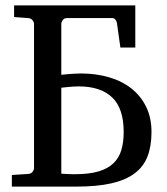

<svg xmlns="http://www.w3.org/2000/svg" viewBox="-20 -691 620 711"><path d="M438 -202.1Q438 -289.6 395.3 -330.3Q352.5 -371.1 271 -371.1Q262.7 -371.1 251.7 -370.4Q240.7 -369.6 231 -368.7Q219.2 -367.2 207 -366.2V-47.9Q214.4 -47.4 223.1 -46.9Q230.5 -46.4 239.3 -46.1Q248 -45.9 257.8 -45.9Q310.5 -45.9 345.5 -56.4Q380.4 -66.9 400.9 -87.2Q421.4 -107.4 429.7 -136.5Q438 -165.5 438 -202.1ZM541 -202.1Q541 -149.4 526.1 -111.3Q511.2 -73.2 478 -48.6Q444.8 -23.9 392.1 -12Q339.4 0 263.2 0H23.9V-43L85 -46.9Q95.7 -47.9 100.8 -54.9Q106 -62 106 -67.9V-603Q106 -608.9 100.8 -615.7Q95.7 -622.6 85 -624L32.2 -627.9V-670.9H481V-515.1H425.8L413.1 -605Q412.1 -612.8 407.5 -618.4Q402.8 -624 396 -624H228Q217.3 -624 212.2 -616.5Q207 -608.9 207 -603V-414.1Q220.2 -415 232.9 -416.5Q244.1 -417.5 256.6 -418.2Q269 -418.9 279.8 -418.9Q335.4 -418.9 383.3 -405Q431.2 -391.1 466.1 -363.8Q501 -336.4 521 -295.9Q541 -255.4 541 -202.1Z"/></svg>

Font: Charis SIL
Style: Regular
Weight: 400
Foundry: SIL International
Version: Version 4.112